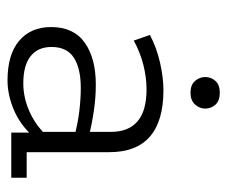

<svg xmlns="http://www.w3.org/2000/svg" viewBox="-67 -528 605 511"><g transform="rotate(90 235.5 -272.5)"><path d="M194 10Q125 10 88.5 -21Q52 -52 52 -106Q52 -166 93.5 -195.5Q135 -225 205 -225Q239 -225 273.5 -220Q308 -215 346 -206L331 -197V-265Q331 -312 303 -336Q275 -360 218 -360Q186 -360 152.5 -351.5Q119 -343 88 -326L73 -369Q107 -387 147 -396Q187 -405 220 -405Q302 -405 343.5 -369Q385 -333 385 -261V-41H453V0H333V-61L341 -56Q311 -23 271.5 -6.5Q232 10 194 10ZM202 -32Q238 -32 273.5 -47Q309 -62 337 -90L331 -71V-184L346 -167Q310 -177 276.5 -181Q243 -185 214 -185Q162 -185 133.5 -166.5Q105 -148 105 -107Q105 -71 129.5 -51.5Q154 -32 202 -32ZM227 -477Q206 -477 195.5 -489Q185 -501 185 -516Q185 -532 195.5 -543.5Q206 -555 227 -555Q248 -555 258.5 -543.5Q269 -532 269 -516Q269 -501 258 -489Q247 -477 227 -477Z"/></g></svg>

Font: Rokkitt SemiBold Light
Style: Regular
Weight: 300
Version: Version 3.103